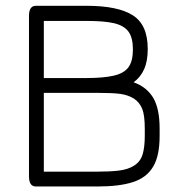

<svg xmlns="http://www.w3.org/2000/svg" viewBox="-20 -658 639 679"><path d="M325 1.5C325 1.5 107 1.5 107 1.5C90.5 1.5 82.5 -10.5 82.5 -34.5C82.5 -34.5 82.5 -34.5 82.5 -34.5C82.5 -34.5 82.5 -602 82.5 -602C82.5 -625.5 90.5 -637.5 107 -637.5C107 -637.5 107 -637.5 107 -637.5C107 -637.5 286 -637.5 286 -637.5C359.5 -637.5 414 -626.5 449.5 -604C485 -581.5 502.5 -542 502.5 -484.5C502.5 -484.5 502.5 -484.5 502.5 -484.5C502.5 -457 498.5 -433.5 490 -414C481.5 -394.5 469 -379 452.5 -367C452.5 -367 452.5 -367 452.5 -367C483.5 -356 506.5 -337.5 522 -312C537 -286 544.5 -250 544.5 -204C544.5 -204 544.5 -204 544.5 -204C544.5 -204 544.5 -177.5 544.5 -177.5C544.5 -130.5 537 -94 521.5 -68.5C506 -42.5 482.5 -24.5 450 -14C417.5 -3.5 376 1.5 325 1.5C325 1.5 325 1.5 325 1.5ZM135 -329.5C135 -329.5 135 -51 135 -51C135 -51 325 -51 325 -51C351.5 -51 376 -52 398.5 -54.5C421 -57 440 -63 454.5 -72.5C454.5 -72.5 454.5 -72.5 454.5 -72.5C469.5 -82 479.5 -95.5 484.5 -112.5C489.5 -129.5 492 -151 492 -177.5C492 -177.5 492 -177.5 492 -177.5C492 -177.5 492 -203 492 -203C492 -234.5 489 -257.5 483 -273C476.5 -288.5 467 -300.5 454 -309C454 -309 454 -309 454 -309C440 -318 423.5 -323.5 405 -326C386 -328.5 361 -329.5 329.5 -329.5C329.5 -329.5 329.5 -329.5 329.5 -329.5C329.5 -329.5 135 -329.5 135 -329.5ZM135 -584C135 -584 135 -382 135 -382C135 -382 286 -382 286 -382C326.5 -382 358.5 -385 382.5 -390.5C406.5 -396 424 -406 434.5 -420.5C445 -435 450 -456 450 -483.5C450 -483.5 450 -483.5 450 -483.5C450 -510.5 445 -531.5 434.5 -546C424 -560.5 406.5 -570.5 383 -576C359 -581.5 326.5 -584 286 -584C286 -584 286 -584 286 -584C286 -584 135 -584 135 -584Z"/></svg>

Font: Jura-Fortis-Regular
Style: Regular
Weight: 500
Designer: Daniel Johnson, Alexei Vanyashin, Mirko Velimirovic
Foundry: Daniel Johnson
Version: ""